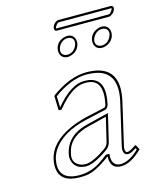

<svg xmlns="http://www.w3.org/2000/svg" viewBox="-108 -775 716 863"><g transform="rotate(-15 250.5 -344.0)"><path d="M384.3 -76.2Q377.4 -45.4 393.6 -44.9Q405.3 -45.9 434.1 -65.9L436.5 -64L448.2 -43Q395.5 9.8 349.1 9.8Q302.7 9.8 300.8 -39.1Q300.8 -43.9 301.3 -47.9H299.3Q234.4 1 190.4 7.8Q175.3 9.8 157.7 9.8Q65.9 9.8 60.1 -59.6Q58.6 -77.6 63 -98.1Q79.1 -174.3 178.2 -218.8Q211.9 -233.9 250.5 -243.2L343.3 -264.2Q349.6 -267.6 351.6 -275.9Q375 -387.2 301.3 -393.6Q294.4 -394 286.6 -394Q229 -394 161.6 -313Q157.7 -308.6 154.8 -305.2L142.1 -306.2L140.1 -373L144 -377Q229 -438.5 305.2 -439Q439.9 -439 436.5 -322.3Q435.5 -300.8 430.7 -276.9Q429.7 -272.5 415 -208.5Q388.2 -93.8 384.3 -76.2ZM339.4 -223.1 254.9 -202.1Q171.4 -181.6 150.4 -123.5Q147 -113.3 144.5 -102.1Q136.2 -63.5 168.5 -47.4Q181.6 -41 197.8 -41Q231.4 -41.5 293 -84Q308.6 -95.7 312.5 -109.9ZM368.7 -573.2Q375 -603.5 406.2 -615.2Q415.5 -619.1 424.8 -619.1Q453.1 -619.1 460.4 -592.8Q462.9 -582.5 460.9 -573.2Q454.6 -543 423.8 -530.8Q414.6 -526.9 404.8 -526.9Q376.5 -526.9 369.1 -553.2Q366.7 -563.5 368.7 -573.2ZM209 -573.2Q215.3 -603.5 246.1 -615.2Q255.9 -618.7 264.6 -619.1Q293 -619.1 300.3 -592.8Q302.7 -582.5 300.8 -573.2Q294.4 -543 263.7 -530.8Q254.4 -526.9 245.1 -526.9Q216.8 -526.9 209.5 -553.2Q207 -563.5 209 -573.2ZM470.2 -653.8H226.1Q214.4 -655.3 216.3 -668.9Q219.7 -686 235.8 -695.3Q240.7 -697.8 244.6 -698.2H489.3Q502 -696.8 500.5 -684.1Q496.6 -666 479 -656.7Q474.6 -653.8 470.2 -653.8ZM374.5 -78.1Q378.4 -95.7 405.8 -212.4Q420.4 -274.4 420.9 -278.8Q446.3 -403.3 349.1 -424.8Q329.1 -428.7 305.2 -429.2Q231.4 -428.7 150.4 -369.1L151.9 -316.9Q223.6 -403.8 286.6 -403.8Q366.2 -403.8 367.7 -327.1Q367.7 -325.2 367.7 -324.2Q367.2 -301.3 361.3 -273.9Q356.9 -258.8 346.2 -254.4L252.9 -233.4Q132.3 -206.1 87.9 -133.8Q76.7 -114.7 72.8 -95.7Q57.6 -17.6 126 -2.9Q141.1 0 157.7 0Q209.5 0 254.9 -28.8Q271.5 -39.6 293 -56.2L295.9 -58.1H312L311 -47.4Q309.6 -1.5 349.1 0Q390.6 -1 435.5 -44.9L431.6 -52.2Q408.2 -35.2 393.6 -35.2Q374 -35.2 372.6 -58.1Q372.6 -60.1 372.1 -61Q372.6 -69.3 374.5 -78.1ZM353 -236.8 322.3 -107.9Q317.4 -88.4 298.3 -75.7Q233.4 -30.8 197.8 -30.8Q150.9 -30.8 136.7 -68.8Q133.3 -79.6 133.3 -89.8Q133.8 -97.2 134.8 -104Q149.9 -174.8 220.7 -202.1Q235.8 -208 252.4 -211.9ZM378.4 -570.8Q373 -546.4 394.5 -538.6Q399.9 -537.1 404.8 -537.1Q430.7 -537.1 445.8 -562.5Q449.2 -569.3 451.2 -575.2Q456.5 -599.6 435.1 -607.4Q429.7 -608.9 424.8 -608.9Q398.9 -608.9 383.8 -583.5Q379.9 -576.7 378.4 -570.8ZM218.8 -570.8Q213.4 -546.4 234.4 -538.6Q239.7 -537.1 245.1 -537.1Q271 -537.1 286.1 -562.5Q289.6 -569.3 291 -575.2Q296.4 -599.6 275.4 -607.4Q270 -608.9 264.6 -608.9Q238.8 -608.9 223.6 -583.5Q220.2 -576.7 218.8 -570.8ZM470.2 -664.1Q478.5 -664.1 487.8 -679.7Q489.7 -683.6 490.7 -686V-688H489.3H244.6Q238.3 -688 229 -673.3Q226.6 -669.4 226.1 -667Q226.1 -665 226.1 -664.1Z"/></g></svg>

Font: Linux Biolinum Outline O
Style: Italic
Weight: 400
Italic angle: -12°
Designer: Philipp H. Poll
Foundry: Philipp H. Poll
Version: Version 0.6.2